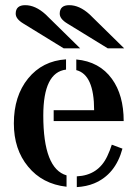

<svg xmlns="http://www.w3.org/2000/svg" viewBox="-20 -726 553 758"><path d="M351.6 -291Q351.6 -431.6 281.2 -449.2V-491.2Q372.6 -482.9 421.9 -414.6Q468.3 -350.6 468.3 -248H191.9V-291ZM283.2 -29.8Q368.2 -33.7 403.8 -109.9Q414.1 -131.8 421.4 -154.8L463.4 -139.2Q436 -37.1 351.6 -2Q321.8 10.3 283.2 12.7ZM150.9 -270Q150.9 -60.1 242.7 -33.7V11.2Q147 0.5 90.8 -68.4Q34.7 -136.2 34.7 -238.8Q34.7 -346.7 90.8 -416Q147.5 -485.8 240.7 -491.7V-451.2Q150.9 -440.4 150.9 -270ZM215.8 -671.9Q215.8 -705.6 253.4 -705.6Q293.5 -705.6 333.5 -669.4L470.2 -535.2H405.3L245.6 -633.3Q215.8 -651.4 215.8 -671.9ZM42 -671.9Q42 -705.6 79.6 -705.6Q119.6 -705.6 159.7 -669.4L296.4 -535.2H231.4L71.8 -633.3Q42 -651.4 42 -671.9Z"/></svg>

Font: Stardos Stencil
Style: Regular
Weight: 400
Version: Version 1.000